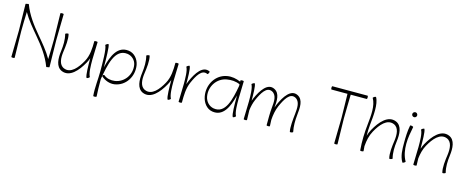

<svg xmlns="http://www.w3.org/2000/svg" viewBox="-48 -1687 6793 2809"><g transform="rotate(15 3348.5 -282.5)"><path d="M658 0C658 -133 651 -267 651 -400C651 -533 658 -667 658 -800C658 -804 647 -808 633 -808C619 -808 608 -804 608 -800C608 -667 616 -533 616 -400C616 -303 612 -206 609 -108C550 -213 462 -316 382 -411C280 -532 183 -660 128 -809C127 -813 116 -812 103 -808C91 -808 80 -804 80 -800C80 -667 87 -533 87 -400C87 -267 80 -133 80 0C80 4 91 8 105 8C119 8 130 4 130 0C130 -133 122 -267 122 -400C122 -497 126 -594 129 -692C188 -587 276 -484 356 -389C458 -268 555 -140 610 9C611 13 622 12 635 8C647 8 658 4 658 0Z M754 -527C776 -443 772 -355 761 -269C746 -156 750 -30 848 11C978 64 1091 -68 1167 -205C1180 -229 1191 -253 1200 -279C1200 -275 1200 -271 1200 -267C1200 -171 1201 -24 1221 12C1224 16 1235 14 1247 7C1259 0 1267 -9 1265 -13C1236 -63 1235 -180 1235 -267C1235 -356 1243 -444 1243 -533C1243 -538 1232 -541 1218 -541C1204 -541 1193 -538 1193 -533C1193 -426 1188 -316 1136 -222C1072 -105 978 10 868 -36C787 -69 783 -172 795 -264C808 -356 822 -466 802 -540C801 -544 789 -544 776 -541C763 -537 753 -531 754 -527Z M1363 -521C1392 -470 1392 -266 1392 -133C1392 -8 1374 117 1385 242C1385 246 1397 249 1411 248C1424 247 1435 242 1435 238C1430 177 1428 74 1428 -24C1467 -247 1513 -507 1709 -482C1778 -473 1834 -421 1846 -352C1871 -209 1776 -72 1633 -51C1574 -43 1512 -53 1466 -92C1460 -97 1450 -95 1444 -87C1438 -80 1437 -70 1443 -65C1498 -19 1569 8 1640 -2C1806 -26 1910 -190 1881 -359C1865 -446 1802 -521 1715 -531C1546 -553 1473 -391 1427 -202C1427 -340 1424 -515 1407 -546C1404 -550 1393 -547 1381 -540C1369 -533 1361 -525 1363 -521Z M1982 -527C2004 -443 2000 -355 1989 -269C1974 -156 1978 -30 2076 11C2206 64 2319 -68 2395 -205C2408 -229 2419 -253 2428 -279C2428 -275 2428 -271 2428 -267C2428 -171 2429 -24 2449 12C2452 16 2463 14 2475 7C2487 0 2495 -9 2493 -13C2464 -63 2463 -180 2463 -267C2463 -356 2471 -444 2471 -533C2471 -538 2460 -541 2446 -541C2432 -541 2421 -538 2421 -533C2421 -426 2416 -316 2364 -222C2300 -105 2206 10 2096 -36C2015 -69 2011 -172 2023 -264C2036 -356 2050 -466 2030 -540C2029 -544 2017 -544 2004 -541C1991 -537 1981 -531 1982 -527Z M2663 0C2663 -107 2664 -215 2707 -313C2757 -425 2823 -546 2915 -499C2918 -497 2927 -505 2933 -517C2939 -530 2941 -541 2937 -543C2826 -600 2735 -464 2675 -327C2668 -310 2661 -294 2655 -276C2655 -362 2655 -510 2635 -546C2632 -550 2621 -547 2609 -540C2597 -533 2589 -525 2591 -521C2620 -470 2620 -354 2620 -267C2620 -178 2613 -89 2613 0C2613 4 2624 8 2638 8C2652 8 2663 4 2663 0Z M3479 -13C3450 -63 3450 -180 3450 -267C3450 -356 3457 -444 3457 -533C3457 -538 3446 -541 3432 -541C3419 -541 3407 -538 3407 -533C3407 -527 3407 -521 3407 -515C3343 -544 3271 -558 3201 -545C3034 -516 2931 -347 2962 -175C2978 -84 3037 -2 3126 12C3292 39 3368 -120 3414 -307C3415 -294 3415 -280 3415 -267C3415 -171 3415 -24 3436 12C3438 16 3449 14 3461 7C3473 0 3481 -9 3479 -13ZM3134 -37C3062 -49 3009 -108 2996 -181C2970 -328 3064 -471 3210 -496C3277 -508 3347 -504 3408 -476C3408 -468 3409 -460 3409 -452C3370 -237 3319 -7 3134 -37Z M3577 -521C3606 -470 3606 -354 3606 -267C3606 -178 3599 -89 3599 0C3599 4 3610 8 3624 8C3638 8 3649 4 3649 0C3649 -49 3647 -98 3645 -146C3652 -204 3665 -260 3688 -313C3738 -425 3804 -546 3896 -499C3972 -459 3963 -358 3954 -269C3946 -197 3946 -90 3946 0C3946 4 3957 8 3971 8C3985 8 3996 4 3996 0C3996 -31 3994 -62 3992 -94C3997 -169 4010 -244 4040 -313C4090 -425 4156 -546 4248 -499C4324 -459 4315 -358 4306 -269C4296 -177 4284 -63 4299 5C4299 9 4311 11 4325 8C4338 5 4348 -1 4347 -5C4329 -90 4331 -178 4340 -265C4352 -373 4363 -496 4270 -543C4159 -600 4068 -464 4008 -327C4001 -311 3995 -295 3990 -279C4001 -383 4007 -498 3918 -543C3807 -600 3716 -464 3656 -327C3651 -315 3646 -302 3641 -289C3641 -384 3640 -513 3621 -546C3618 -550 3607 -547 3595 -540C3583 -533 3575 -525 3577 -521Z M4728 -750H4970C4971 -629 4977 -508 4977 -387C4977 -258 4970 -129 4970 0C4970 4 4981 8 4995 8C5008 8 5020 4 5020 0C5020 -129 5012 -258 5012 -388C5012 -508 5018 -629 5019 -750H5261C5266 -750 5269 -761 5269 -775C5269 -789 5266 -800 5261 -800H4728C4724 -800 4720 -789 4720 -775C4720 -761 4724 -750 4728 -750Z M5409 -82C5415 -162 5432 -241 5471 -312C5535 -429 5629 -543 5739 -498C5820 -465 5824 -361 5812 -269C5799 -177 5785 -68 5805 6C5806 11 5818 11 5831 8C5844 4 5854 -2 5853 -6C5831 -90 5835 -178 5846 -264C5861 -377 5857 -504 5759 -544C5629 -597 5516 -466 5440 -328C5423 -297 5410 -264 5400 -230C5399 -286 5400 -342 5406 -398C5421 -540 5440 -718 5386 -813C5383 -816 5372 -814 5360 -807C5348 -800 5340 -791 5342 -788C5402 -685 5386 -534 5372 -402C5357 -268 5352 -132 5364 2C5364 6 5376 9 5390 8C5403 7 5414 2 5414 -2C5412 -27 5410 -52 5408 -77C5409 -78 5409 -80 5409 -82Z M6037 -709C6037 -719 6033 -729 6026 -736C6019 -743 6010 -747 6000 -747C5990 -747 5980 -743 5973 -736C5966 -729 5962 -719 5962 -709C5962 -699 5966 -690 5973 -683C5980 -676 5990 -672 6000 -672C6010 -672 6019 -676 6026 -683C6033 -690 6037 -699 6037 -709ZM5975 -538C5957 -449 5955 -358 5955 -267C5955 -170 5956 -71 6005 12C6007 16 6018 14 6030 7C6042 0 6050 -9 6048 -13C6004 -89 5990 -178 5990 -267C5990 -355 6007 -442 6024 -528C6025 -533 6015 -538 6001 -541C5988 -544 5976 -543 5975 -538Z M6146 -521C6175 -470 6175 -354 6175 -267C6175 -178 6168 -89 6168 0C6168 4 6179 8 6193 8C6207 8 6218 4 6218 0C6218 -35 6217 -70 6215 -105C6223 -177 6240 -248 6275 -312C6339 -429 6433 -543 6543 -498C6624 -465 6628 -361 6616 -269C6603 -177 6589 -68 6609 6C6610 11 6622 11 6635 8C6648 4 6658 -2 6657 -6C6635 -90 6639 -178 6650 -264C6665 -377 6661 -504 6563 -544C6433 -597 6320 -466 6244 -328C6231 -304 6220 -278 6211 -251C6211 -256 6210 -261 6210 -267C6210 -362 6210 -510 6190 -546C6187 -550 6176 -547 6164 -540C6152 -533 6144 -525 6146 -521Z"/></g></svg>

Font: Nupuram Thin
Style: Regular
Weight: 100
Designer: Santhosh Thottingal (santhosh.thottingal@gmail.com)
Foundry: SMC
Version: Version 1.000